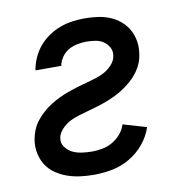

<svg xmlns="http://www.w3.org/2000/svg" viewBox="-66 -591 632 661"><g transform="rotate(-10 250.0 -260.0)"><path d="M211 8Q187 8 163.5 5Q140 2 118.5 -5.5Q97 -13 78 -26Q59 -39 47 -58Q35 -77 30.5 -100Q26 -123 30 -147Q33 -164 39.5 -180Q46 -196 57 -210Q68 -224 81.5 -236Q95 -248 110 -257.5Q125 -267 140.5 -274.5Q156 -282 172.5 -288Q189 -294 205.5 -299Q222 -304 239 -308.5Q256 -313 272.5 -318Q289 -323 304.5 -331.5Q320 -340 332.5 -354Q345 -368 347 -384Q350 -400 342.5 -413.5Q335 -427 323 -435Q311 -443 295.5 -445.5Q280 -448 264 -448Q249 -448 233 -445Q217 -442 202.5 -434Q188 -426 178 -412Q168 -398 165 -383V-381H75V-385Q79 -406 88.5 -426.5Q98 -447 112.5 -464Q127 -481 146.5 -494Q166 -507 186.5 -514.5Q207 -522 228.5 -525Q250 -528 271 -528Q294 -528 316.5 -525Q339 -522 359 -514Q379 -506 395.5 -492Q412 -478 422.5 -459.5Q433 -441 436.5 -418.5Q440 -396 436 -373Q434 -357 427 -341Q420 -325 409 -310.5Q398 -296 384.5 -284.5Q371 -273 356 -263Q341 -253 325 -245.5Q309 -238 293 -232Q277 -226 260 -221Q243 -216 227 -211.5Q211 -207 194 -202Q177 -197 162 -189Q147 -181 134 -167Q121 -153 118 -137Q115 -119 125.5 -105Q136 -91 150.5 -84Q165 -77 183 -74.5Q201 -72 218 -72Q236 -72 254.5 -75.5Q273 -79 289.5 -88.5Q306 -98 319 -113Q332 -128 337 -146L419 -122Q409 -91 387 -64.5Q365 -38 335.5 -21Q306 -4 274 2Q242 8 211 8Z"/></g></svg>

Font: Iosevka Term Curly Medium
Style: Italic
Weight: 500
Italic angle: -9°
Designer: Belleve Invis
Foundry: Belleve Invis
Version: Version 32.3.0